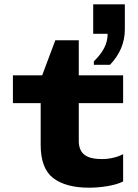

<svg xmlns="http://www.w3.org/2000/svg" viewBox="-20 -861 640 892"><path d="M394 11Q286 11 227.5 -33.5Q169 -78 169 -188V-382H40V-511H176L237 -674H346V-511H552V-382H346V-204Q346 -181 355.5 -162Q365 -143 388.5 -132.5Q412 -122 454 -122Q481 -122 508 -128.5Q535 -135 552 -145V-18Q525 -4 480.5 3.5Q436 11 394 11ZM416 -560V-576Q447 -606 463.5 -637Q480 -668 480 -704H413V-841H560V-725Q560 -677 542 -635.5Q524 -594 491 -560Z"/></svg>

Font: Chivo Mono ExtraBold
Style: Regular
Weight: 800
Monospace: yes
Designer: Hector Gatti
Foundry: Omnibus-Type
Version: Version 1.008